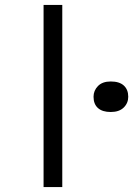

<svg xmlns="http://www.w3.org/2000/svg" viewBox="-20 -760 541 780"><path d="M157 0V-740H233V0ZM430 -305Q396 -305 378 -321Q360 -337 360 -367Q360 -392 378 -410.5Q396 -429 430 -429Q465 -429 483 -412.5Q501 -396 501 -367Q501 -341 482.5 -323Q464 -305 430 -305Z"/></svg>

Font: Lexend Mega Light
Style: Regular
Weight: 300
Version: Version 1.007